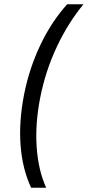

<svg xmlns="http://www.w3.org/2000/svg" viewBox="-20 -762 414 906"><path d="M297 -742H374Q301 -653.5 248 -540.8Q195 -428 170 -302.5Q145.5 -178.5 153 -68.5Q160.5 41.5 198 124H127Q86 37 77.2 -75Q68.5 -187 93.5 -315.5Q118 -439.5 170.5 -549.8Q223 -660 297 -742Z"/></svg>

Font: Argentum Sans Light
Style: Italic
Weight: 300
Italic angle: -11.3°
Designer: Julieta Ulanovsky (font), Owen Earl (portions from Jones font), Cristiano Sobral (main changes and remaster)
Foundry: Julieta Ulanovsky (font), Owen Earl (portions from Jones font), Cristiano Sobral (main changes and remaster)
Version: Version 3.127